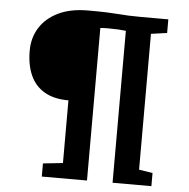

<svg xmlns="http://www.w3.org/2000/svg" viewBox="-57 -891 929 946"><g transform="rotate(5 408.0 -417.5)"><path d="M282.5 -75.5V-385.5Q210.5 -385.5 163.5 -413Q116.5 -440.5 93.8 -491.5Q71 -542.5 71 -613Q71 -676.5 102.2 -726.5Q133.5 -776.5 193.5 -805.8Q253.5 -835 340.5 -835Q395 -835 429.8 -833.8Q464.5 -832.5 490.2 -830.5Q516 -828.5 542.2 -827.2Q568.5 -826 605 -826H738V-758.5L659 -747.5V-75.5L726.5 -65V0H534.5V-751.5Q517.5 -753.5 495.8 -754.8Q474 -756 446 -756Q433.5 -756 422 -755.5Q410.5 -755 408 -754.5V0H184.5V-65Z"/></g></svg>

Font: Merriweather Light 18pt Black
Style: Regular
Weight: 900
Version: Version 2.100